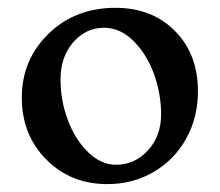

<svg xmlns="http://www.w3.org/2000/svg" viewBox="-20 -461 565 494"><path d="M36.1 -209.5Q36.1 -307.1 104.7 -374Q173.3 -440.9 277.3 -440.9Q371.1 -440.9 430.2 -381.3Q489.3 -321.8 489.3 -225.6Q489.3 -159.2 459.2 -104.7Q429.2 -50.3 375.7 -18.8Q322.3 12.7 255.9 12.7Q161.6 12.7 98.9 -50.8Q36.1 -114.3 36.1 -209.5ZM278.3 -37.1Q326.7 -37.1 360.6 -74Q394.5 -110.8 394.5 -167Q394.5 -219.7 376.2 -270.5Q357.9 -321.3 323.5 -355.5Q289.1 -389.6 247.6 -389.6Q201.2 -389.6 168.5 -352.3Q135.7 -314.9 135.7 -256.3Q135.7 -203.1 154.3 -152.8Q172.9 -102.5 206.3 -69.8Q239.7 -37.1 278.3 -37.1Z"/></svg>

Font: Cooper* Medium
Style: Regular
Weight: 500
Designer: Owen Earl
Foundry: indestructible type*
Version: Version 0.001